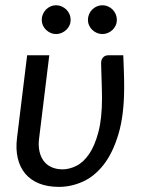

<svg xmlns="http://www.w3.org/2000/svg" viewBox="-20 -722 553 750"><path d="M41 0ZM172.5 -506 133 -183.5Q129 -154.5 134 -131.5Q139 -108.5 151 -92.8Q163 -77 181.8 -68.8Q200.5 -60.5 224.5 -60.5Q250.5 -60.5 278 -74Q305.5 -87.5 327.8 -119.8Q350 -152 364.2 -205.5Q378.5 -259 378.5 -339.5Q378.5 -353.5 378 -370.8Q377.5 -388 377 -406.2Q376.5 -424.5 375.8 -442.5Q375 -460.5 375 -476.5Q375 -484.5 377.8 -490.2Q380.5 -496 384.5 -499.5Q388.5 -503 393 -504.5Q397.5 -506 402 -506H461.5Q462 -491.5 462.8 -474.5Q463.5 -457.5 464 -440.5Q464.5 -423.5 464.8 -407.8Q465 -392 465 -381Q465 -273 442.8 -198.5Q420.5 -124 384.5 -78.2Q348.5 -32.5 303 -12.2Q257.5 8 210.5 8Q166 8 133 -5.2Q100 -18.5 79 -43.2Q58 -68 49.5 -103.5Q41 -139 46.5 -183.5L86 -506ZM256 -644.5Q256 -633 251.5 -623Q247 -613 239 -605.5Q231 -598 220.8 -593.5Q210.5 -589 199 -589Q187.5 -589 177.5 -593.5Q167.5 -598 159.8 -605.5Q152 -613 147.5 -623Q143 -633 143 -644.5Q143 -656 147.5 -666.5Q152 -677 159.8 -684.8Q167.5 -692.5 177.5 -697Q187.5 -701.5 199 -701.5Q210.5 -701.5 220.8 -697Q231 -692.5 239 -684.8Q247 -677 251.5 -666.5Q256 -656 256 -644.5ZM436.5 -644.5Q436.5 -633 432 -623Q427.5 -613 419.8 -605.5Q412 -598 401.8 -593.5Q391.5 -589 380 -589Q368.5 -589 358.2 -593.5Q348 -598 340.2 -605.5Q332.5 -613 328 -623Q323.5 -633 323.5 -644.5Q323.5 -656 328 -666.5Q332.5 -677 340.2 -684.8Q348 -692.5 358.2 -697Q368.5 -701.5 380 -701.5Q391.5 -701.5 401.8 -697Q412 -692.5 419.8 -684.8Q427.5 -677 432 -666.5Q436.5 -656 436.5 -644.5Z"/></svg>

Font: Lato
Style: Italic
Weight: 400
Italic angle: -7°
Designer: Lukasz Dziedzic
Foundry: tyPoland Lukasz Dziedzic
Version: Version 2.007; 2014-02-27